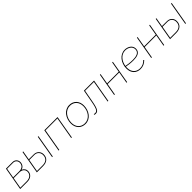

<svg xmlns="http://www.w3.org/2000/svg" viewBox="538 -2297 4076 4076"><g transform="rotate(-45 2575.5 -259.5)"><path d="M41 0H256C361 0 431 -61 431 -154C431 -207 402 -247 351 -268C412 -285 450 -338 450 -403C450 -467 402 -520 333 -520H133ZM64 -19 107 -262H279C364 -262 411 -212 411 -151C411 -70 349 -19 253 -19ZM110 -281 149 -501H330C388 -501 430 -457 430 -402C430 -328 379 -281 297 -281Z M541 0H726C848 0 916 -61 916 -169C916 -251 856 -316 769 -317L616 -318L651 -520H631ZM999 0H1019L1109 -520H1089ZM564 -19 613 -299H767C842 -299 896 -243 896 -168C896 -72 838 -19 729 -19Z M1195 0H1215L1302 -501H1659L1572 0H1592L1682 -520H1285Z M2000 5C2151 5 2253 -137 2253 -299C2253 -432 2167 -526 2037 -526C1886 -526 1784 -384 1784 -222C1784 -89 1870 5 2000 5ZM2001 -15C1879 -15 1804 -102 1804 -223C1804 -371 1897 -504 2036 -504C2158 -504 2233 -417 2233 -296C2233 -148 2140 -15 2001 -15Z M2301 5C2364 5 2401 -17 2439 -224L2490 -501H2755L2667 0H2687L2778 -520H2474L2420 -224C2385 -33 2353 -15 2302 -15C2291 -15 2280 -17 2271 -21L2267 -2C2276 2 2289 5 2301 5Z M3322 -520 3281 -282H2932L2973 -520H2953L2863 0H2883L2929 -263H3278L3232 0H3252L3342 -520Z M3652 7C3724 7 3789 -22 3840 -76L3826 -90C3779 -39 3721 -12 3655 -12C3541 -12 3464 -88 3464 -215L3466 -251C3515 -240 3587 -230 3675 -230C3774 -230 3887 -252 3887 -369C3887 -473 3789 -524 3699 -524C3552 -524 3443 -382 3443 -215C3443 -77 3527 7 3652 7ZM3468 -268C3487 -397 3575 -505 3697 -505C3776 -505 3868 -461 3868 -368C3868 -264 3760 -248 3675 -248C3587 -248 3514 -259 3468 -268Z M4434 -520 4393 -282H4044L4085 -520H4065L3975 0H3995L4041 -263H4390L4344 0H4364L4454 -520Z M4540 0H4725C4847 0 4915 -61 4915 -169C4915 -251 4855 -316 4768 -317L4615 -318L4650 -520H4630ZM4998 0H5018L5108 -520H5088ZM4563 -19 4612 -299H4766C4841 -299 4895 -243 4895 -168C4895 -72 4837 -19 4728 -19Z"/></g></svg>

Font: Fixel Text 20240404 Thin
Style: Italic
Weight: 100
Width: 4
Italic angle: -10°
Designer: AlfaBravo + MacPaw
Foundry: Kyrylo Tkachov, Marchela Mozhyna, Serhii Makarenko, Maria Weinstein, Zakhar Kryvoshyya
Version: Version 1.211;Glyphs 3.2 (3225)